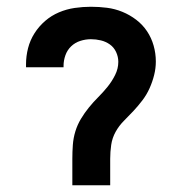

<svg xmlns="http://www.w3.org/2000/svg" viewBox="-20 -548 540 568"><path d="M194 0V-78Q194 -99 195.5 -119.5Q197 -140 203 -159.5Q209 -179 219.5 -196.5Q230 -214 243 -230Q256 -246 270.5 -260.5Q285 -275 298 -291Q311 -307 320.5 -326Q330 -345 330 -365Q330 -380 323.5 -394Q317 -408 305 -416.5Q293 -425 278.5 -428.5Q264 -432 249 -432Q233 -432 217.5 -427Q202 -422 190.5 -411Q179 -400 173.5 -384.5Q168 -369 168 -353Q168 -352 168 -351Q168 -350 168 -349H57Q57 -351 57 -353Q57 -355 57 -358Q57 -382 63 -405.5Q69 -429 82 -449.5Q95 -470 113.5 -486Q132 -502 154.5 -511.5Q177 -521 201 -524.5Q225 -528 249 -528Q273 -528 296.5 -525Q320 -522 342 -513Q364 -504 383 -489.5Q402 -475 415 -455.5Q428 -436 434.5 -413Q441 -390 441 -366Q441 -346 436 -326Q431 -306 422.5 -287Q414 -268 401.5 -251.5Q389 -235 375 -220Q361 -205 346.5 -190.5Q332 -176 322 -158Q312 -140 309 -119.5Q306 -99 306 -78V0Z"/></svg>

Font: Zed Mono
Style: Bold
Weight: 700
Monospace: yes
Designer: Belleve Invis
Foundry: Belleve Invis
Version: Version 1.0.0; ttfautohint (v1.8.4)